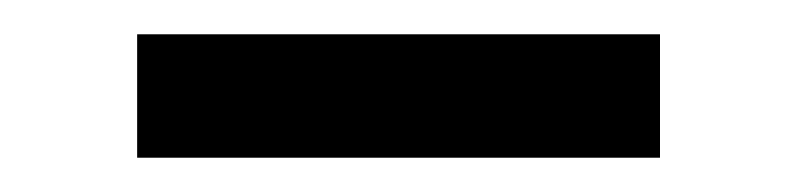

<svg xmlns="http://www.w3.org/2000/svg" viewBox="-20 -379 465 112"><path d="M60 -287V-359H365V-287Z"/></svg>

Font: Carrois Gothic
Style: Regular
Weight: 400
Designer: Ralph du Carrois
Foundry: Ralph du Carrois
Version: Version 1.002